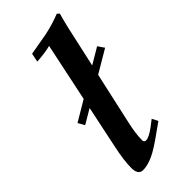

<svg xmlns="http://www.w3.org/2000/svg" viewBox="-239 -770 831 831"><g transform="rotate(-45 176.0 -354.5)"><path d="M352 -474 54 -298 37 -328 332 -503ZM318 -717Q315 -706 310.5 -690Q306 -674 301 -652L194 -170Q182 -116 182 -78Q182 -65 194 -65Q212 -65 247 -91L277 -114L291 -87Q214 -31 185 -14Q133 17 94 17Q64 17 64 -26Q64 -72 80 -146L186 -651Q157 -643 102 -639L110 -679Q180 -691 212 -697Q240 -703 264 -710.5Q288 -718 308 -726Z"/></g></svg>

Font: GFS Didot
Style: Bold Italic
Weight: 700
Italic angle: -12°
Designer: Designed by Takis Katsoulidis and George D. Matthiopoulos.
Foundry: Designed by Takis Katsoulidis and George D. Matthiopoulos.
Version: Version 1.0